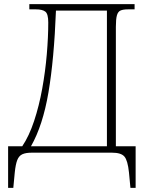

<svg xmlns="http://www.w3.org/2000/svg" viewBox="-20 -734 710 923"><path d="M19 169V-31H87Q120 -80 144 -152.5Q168 -225 183 -308Q198 -391 205 -473.5Q212 -556 212 -626Q212 -667 198 -678Q184 -689 153 -689H121V-714H627V-689H595Q572 -689 559.5 -683.5Q547 -678 542 -660Q537 -642 537 -605V-31H632V169H607L600 95Q594 37 578 18.5Q562 0 519 0H132Q104 0 87.5 7.5Q71 15 63 35.5Q55 56 51 95L44 169ZM129 -31H494V-683H249Q240 -449 213 -290Q186 -131 129 -31Z"/></svg>

Font: Noto Serif SemiCondensed ExtraLight
Style: Regular
Weight: 200
Width: 4
Designer: Monotype Design Team
Foundry: Monotype Imaging Inc.
Version: Version 2.014